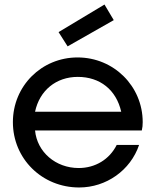

<svg xmlns="http://www.w3.org/2000/svg" viewBox="-20 -816 685 849"><path d="M279 -611 483 -727 442 -796 239 -674ZM496 -175C464 -111 401 -73 328 -73C226 -73 144 -144 135 -239H607C610 -252 611 -262 611 -276C611 -435 483 -562 323 -562C164 -562 37 -436 37 -276C37 -114 166 13 330 13C450 13 557 -63 595 -175ZM135 -322C155 -416 228 -476 324 -476C422 -476 494 -419 516 -322Z"/></svg>

Font: Involve Medium
Style: Regular
Weight: 500
Designer: Stefan Peev
Foundry: Context Ltd.
Version: Version 1.001